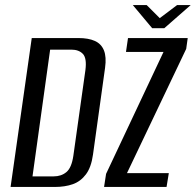

<svg xmlns="http://www.w3.org/2000/svg" viewBox="-20 -742 777 762"><path d="M22 0 106 -591H291Q331 -591 356.5 -579.5Q382 -568 392.5 -542Q403 -516 397 -473L349 -128Q342 -78 321 -50Q300 -22 269 -11Q238 0 197 0ZM109 -42H193Q223 -42 243.5 -59Q264 -76 271 -123L319 -464Q325 -511 309 -528Q293 -545 263 -545H179ZM393 0 401 -52 629 -536H480L488 -591H725L719 -548L484 -55H650L641 0ZM584 -630 507 -722H562L614 -670L683 -722H737L632 -630Z"/></svg>

Font: Alumni Sans Medium
Style: Italic
Weight: 500
Italic angle: -8°
Designer: Robert E. Leuschke
Foundry: Robert E. Leuschke
Version: Version 1.016